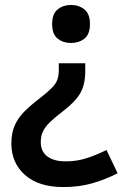

<svg xmlns="http://www.w3.org/2000/svg" viewBox="-20 -565 501 777"><path d="M325 -276Q325 -224 305.5 -189Q286 -154 235 -115Q202 -90 182.5 -71Q163 -52 154 -33.5Q145 -15 145 10Q145 48 171.5 68Q198 88 246 88Q291 88 331 75Q371 62 411 42L456 136Q410 160 356 176Q302 192 237 192Q136 192 81 143Q26 94 26 16Q26 -27 39.5 -57.5Q53 -88 79 -114Q105 -140 143 -169Q174 -193 190.5 -210Q207 -227 212.5 -244Q218 -261 218 -284V-309H325ZM344 -468Q344 -426 321.5 -408.5Q299 -391 267 -391Q236 -391 213.5 -408.5Q191 -426 191 -468Q191 -509 213.5 -527Q236 -545 267 -545Q299 -545 321.5 -527Q344 -509 344 -468Z"/></svg>

Font: Noto Sans Ethiopic SemiBold
Style: Regular
Weight: 600
Designer: Monotype Design Team
Foundry: Monotype Imaging Inc.
Version: Version 2.102; ttfautohint (v1.8.4.7-5d5b)